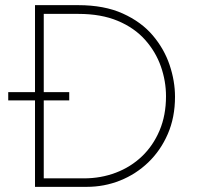

<svg xmlns="http://www.w3.org/2000/svg" viewBox="-20 -726 771 746"><path d="M116 0V-706H284Q385 -706 457 -673.5Q529 -641 573.5 -588.5Q618 -536 639 -473.5Q660 -411 660 -350Q660 -270 632 -205.5Q604 -141 556 -95Q508 -49 446.5 -24.5Q385 0 317 0ZM150 -33H306Q372 -33 430 -55Q488 -77 531.5 -118.5Q575 -160 600 -219Q625 -278 625 -352Q625 -411 605 -468Q585 -525 543.5 -571.5Q502 -618 437.5 -645Q373 -672 285 -672H150ZM12 -368H249V-336H12Z"/></svg>

Font: Josefin Sans Thin ExtraLight
Style: Regular
Weight: 250
Version: Version 2.001